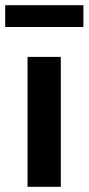

<svg xmlns="http://www.w3.org/2000/svg" viewBox="-32 -719 341 739"><path d="M74 0V-500H202V0ZM-12 -615V-699H289V-615Z"/></svg>

Font: Geologica Roman Medium
Style: Regular
Weight: 500
Designer: Sindre Bremnes, Frode Helland
Foundry: Monokrom Skriftforlag AS
Version: Version 1.010;gftools[0.9.28]